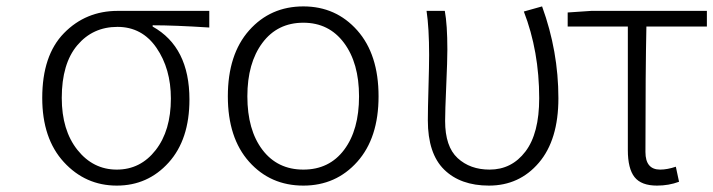

<svg xmlns="http://www.w3.org/2000/svg" viewBox="-20 -567 2229 600"><path d="M345 13Q247 13 179.5 -60.5Q112 -134 112 -261Q112 -394 180 -463.5Q248 -533 348 -533H634V-481Q525 -488 457 -488V-484Q572 -420 572 -256Q572 -131 507 -59Q442 13 345 13ZM514 -259Q514 -352 469 -417.5Q424 -483 347 -483Q270 -483 221.5 -425.5Q173 -368 173 -261Q173 -160 222 -98.5Q271 -37 345 -37Q419 -37 466.5 -98Q514 -159 514 -259Z M928 13Q825 13 758.5 -61.5Q692 -136 692 -266Q692 -397 758.5 -472Q825 -547 928 -547Q1030 -547 1096.5 -472Q1163 -397 1163 -266Q1163 -136 1096.5 -61.5Q1030 13 928 13ZM1102 -266Q1102 -370 1055 -433Q1008 -496 928 -496Q847 -496 800 -433Q753 -370 753 -266Q753 -161 800 -99Q847 -37 928 -37Q1009 -37 1055.5 -99Q1102 -161 1102 -266Z M1508 13Q1419 13 1368 -37Q1317 -87 1317 -191Q1317 -225 1319 -293Q1321 -361 1321 -395Q1321 -479 1313 -533H1370Q1378 -490 1378 -412Q1378 -378 1374.5 -299Q1371 -220 1371 -189Q1371 -109 1410 -73Q1449 -37 1510 -37Q1579 -37 1622 -93.5Q1665 -150 1665 -260Q1665 -407 1617 -531L1674 -547Q1725 -407 1725 -260Q1725 -130 1664 -58.5Q1603 13 1508 13Z M2033 13Q1984 13 1963 -13.5Q1942 -40 1942 -98V-484H1754V-528L1828 -533H2189V-484H2000Q1997 -350 1997 -92Q1997 -37 2043 -37Q2065 -37 2092 -46L2102 1Q2070 13 2033 13Z"/></svg>

Font: NotoSansHansLight
Style: Regular
Weight: 300
Designer: Ryoko NISHIZUKA  (kana & ideographs); Paul D. Hunt (Latin, Greek & Cyrillic); Wenlong ZHANG  (bopomofo); Sandoll Communi
Foundry: Adobe Systems Incorporated
Version: Version 1.00;December 8, 2021;FontCreator 13.0.0.2675 64-bit